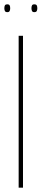

<svg xmlns="http://www.w3.org/2000/svg" viewBox="-33 -865 192 885"><path d="M53 0V-700H73V0ZM125 -809Q117 -809 114.5 -814.5Q112 -820 112 -827Q112 -835 114.5 -840Q117 -845 125 -845Q134 -845 136.5 -840Q139 -835 139 -827Q139 -820 136.5 -814.5Q134 -809 125 -809ZM1 -809Q-8 -809 -10.5 -814.5Q-13 -820 -13 -827Q-13 -835 -10.5 -840Q-8 -845 1 -845Q9 -845 11.5 -840Q14 -835 14 -827Q14 -820 11.5 -814.5Q9 -809 1 -809Z"/></svg>

Font: Georama Condensed Thin
Style: Regular
Weight: 100
Width: 3
Designer: Jean-Baptiste Levee
Foundry: Production Type
Version: Version 1.000